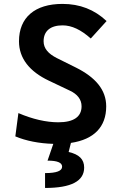

<svg xmlns="http://www.w3.org/2000/svg" viewBox="-20 -723 626 978"><path d="M209.5 234.4C342.8 234.4 408.7 199.7 408.7 130.4C408.7 88.4 382.8 63 329.6 51.3L341.3 4.9C459 -12.7 521 -76.7 521 -181.2C521 -265.6 466.3 -329.1 366.7 -378.9L269.5 -427.2C226.1 -449.2 202.1 -476.1 202.1 -512.7C202.1 -565.4 237.3 -593.8 298.8 -593.8C345.7 -593.8 392.6 -571.3 442.4 -526.9L522.9 -615.7C460.9 -674.3 386.7 -703.1 298.3 -703.1C157.2 -703.1 76.7 -633.8 76.7 -512.7C76.7 -425.3 131.3 -358.4 228 -312.5L335.9 -261.2C374 -243.7 395.5 -216.3 395.5 -181.6C395.5 -127.9 355 -100.1 276.9 -100.1C215.3 -100.1 145 -116.2 73.7 -147L58.1 -28.3C112.3 -5.4 179.7 7.8 251.5 9.8L222.2 95.2C272.5 95.2 296.4 105.5 296.4 126C296.4 147.5 268.1 158.7 209.5 158.7Z"/></svg>

Font: Cascadia Code PL SemiBold
Style: Regular
Weight: 600
Monospace: yes
Designer: Aaron Bell
Foundry: Saja Typeworks
Version: Version 2404.023